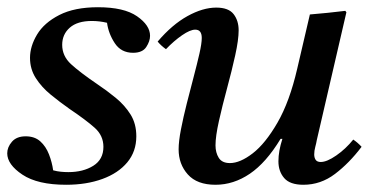

<svg xmlns="http://www.w3.org/2000/svg" viewBox="-20 -499 1035 531"><path d="M163 12Q84 12 42 -16Q0 -44 0 -75Q0 -92 13 -107Q26 -122 51 -122Q76 -122 91.5 -108Q107 -94 115.5 -72Q124 -50 127 -28Q138 -25 148.5 -24Q159 -23 169 -23Q210 -23 238 -40.5Q266 -58 266 -93Q266 -124 242 -145.5Q218 -167 172 -198Q145 -217 120 -237.5Q95 -258 79 -283Q63 -308 63 -339Q63 -371 82.5 -403.5Q102 -436 144 -457.5Q186 -479 251 -479Q323 -479 359 -454Q395 -429 395 -400Q395 -385 384.5 -369Q374 -353 348 -353Q315 -353 297.5 -379.5Q280 -406 276 -436Q255 -441 234 -441Q194 -441 173 -422.5Q152 -404 152 -375Q152 -344 176.5 -321.5Q201 -299 248 -267Q275 -249 300 -228.5Q325 -208 341 -182.5Q357 -157 357 -122Q357 -80 332 -50Q307 -20 263 -4Q219 12 163 12Z M802 -309 837 -459Q861 -461 886 -463.5Q911 -466 935 -469L938 -465L856 -111Q855 -104 852 -93Q849 -82 849 -72Q849 -63 853 -57Q857 -51 867 -51Q884 -51 910 -69Q936 -87 957 -113Q970 -104 980 -93Q946 -48 906.5 -18Q867 12 819 12Q782 12 766 -6.5Q750 -25 750 -53Q750 -81 761 -115H756Q716 -49 671 -18.5Q626 12 576 12Q525 12 499.5 -16.5Q474 -45 474 -86Q474 -108 480.5 -141.5Q487 -175 496.5 -212.5Q506 -250 515.5 -286Q525 -322 531.5 -350.5Q538 -379 538 -394Q538 -417 520 -417Q506 -417 483.5 -401.5Q461 -386 439 -363Q432 -368 426.5 -373Q421 -378 416 -384Q456 -431 498.5 -454.5Q541 -478 578 -478Q612 -478 626 -460Q640 -442 640 -415Q640 -389 630.5 -346Q621 -303 608 -255Q595 -207 585.5 -164.5Q576 -122 576 -97Q576 -77 585 -62.5Q594 -48 616 -48Q644 -48 679 -75Q714 -102 747.5 -160Q781 -218 802 -309Z"/></svg>

Font: Tiro Tamil
Style: Italic
Weight: 400
Italic angle: -11°
Designer: Tamil: Fernando Mello & Fiona Ross, assisted by Kaja Sojewska. Latin: John Hudson with Paul Hanslow, assisted by Kaja So
Foundry: Tiro Typeworks Ltd.
Version: Version 1.52